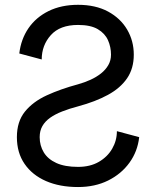

<svg xmlns="http://www.w3.org/2000/svg" viewBox="-20 -752 636 782"><path d="M297.9 -650.4Q224.1 -650.4 187 -608.9Q149.9 -567.4 149.9 -509.8L58.6 -534.2Q65.4 -592.3 95.9 -637Q126.5 -681.6 178 -707Q229.5 -732.4 297.9 -732.4Q369.1 -732.4 419.9 -705.1Q470.7 -677.7 497.8 -631.6Q524.9 -585.4 524.9 -529.3Q524.9 -473.1 497.6 -433.1Q470.2 -393.1 419.4 -365.5Q368.7 -337.9 297.9 -318.8Q262.7 -309.6 233.9 -298.3Q205.1 -287.1 184.3 -272.5Q163.6 -257.8 152.6 -238.5Q141.6 -219.2 141.6 -193.4Q141.6 -159.2 158.2 -131.6Q174.8 -104 209.5 -88.1Q244.1 -72.3 297.9 -72.3Q347.2 -72.3 382.6 -92.8Q418 -113.3 437 -146.5Q456.1 -179.7 456.1 -217.8L546.9 -193.4Q540.5 -135.3 507.3 -89.4Q474.1 -43.5 420.4 -16.8Q366.7 9.8 297.9 9.8Q223.1 9.8 167.2 -14.6Q111.3 -39.1 80.1 -84.5Q48.8 -129.9 48.8 -193.4Q48.8 -256.8 81.5 -297.4Q114.3 -337.9 170.7 -363.8Q227.1 -389.6 297.9 -408.7Q324.2 -416 348.4 -427Q372.6 -438 391.4 -452.9Q410.2 -467.8 421.1 -486.8Q432.1 -505.9 432.1 -529.3Q432.1 -560.5 419.9 -588.1Q407.7 -615.7 378.4 -633.1Q349.1 -650.4 297.9 -650.4Z"/></svg>

Font: Giphurs SC
Style: Regular
Weight: 400
Version: Version 0.920